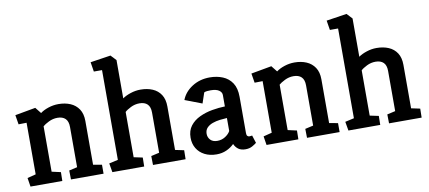

<svg xmlns="http://www.w3.org/2000/svg" viewBox="-68 -977 2733 1224"><g transform="rotate(-10 1299.0 -365.0)"><path d="M44 0 35 -57 90 -71V-405L38 -404L28 -465L161 -489L192 -450Q213 -466 245 -476.5Q277 -487 310 -487Q353 -487 387 -472.5Q421 -458 441 -428Q461 -398 461 -351V-68L517 -58V0H306L305 -58L358 -70V-330Q358 -367 340 -384.5Q322 -402 289 -402Q259 -402 232 -388.5Q205 -375 193 -364V-70L251 -57L250 0Z M574 0 564 -58 622 -71V-652H569L559 -714L691 -734L724 -699V-451Q745 -466 777 -476.5Q809 -487 841 -487Q885 -487 919 -472.5Q953 -458 972.5 -428Q992 -398 992 -351V-70L1049 -58L1048 0H837L836 -58L889 -70V-330Q889 -367 871 -384.5Q853 -402 820 -402Q790 -402 763 -388.5Q736 -375 724 -363V-70L781 -58L780 0Z M1249 4Q1205 4 1172 -13Q1139 -30 1121 -60Q1103 -90 1103 -129Q1103 -175 1126.5 -205.5Q1150 -236 1188.5 -254Q1227 -272 1270.5 -279.5Q1314 -287 1353 -288V-362Q1353 -380 1335 -392.5Q1317 -405 1281 -405Q1271 -405 1259 -404Q1247 -403 1239 -399L1216 -331L1106 -373Q1125 -423 1175 -455Q1225 -487 1289 -487Q1335 -487 1373 -471.5Q1411 -456 1433.5 -422Q1456 -388 1456 -332V-97Q1456 -84 1461 -78.5Q1466 -73 1475 -73Q1480 -73 1485 -74Q1490 -75 1492 -75L1508 -25Q1500 -18 1481 -7Q1462 4 1436 4Q1407 4 1389.5 -9Q1372 -22 1363 -43Q1342 -22 1313 -9Q1284 4 1249 4ZM1268 -80Q1297 -80 1320 -95Q1343 -110 1353 -129V-213Q1332 -212 1307 -209Q1282 -206 1259.5 -198Q1237 -190 1222.5 -175Q1208 -160 1208 -136Q1208 -113 1223.5 -96.5Q1239 -80 1268 -80Z M1572 0 1563 -57 1618 -71V-405L1566 -404L1556 -465L1689 -489L1720 -450Q1741 -466 1773 -476.5Q1805 -487 1838 -487Q1881 -487 1915 -472.5Q1949 -458 1969 -428Q1989 -398 1989 -351V-68L2045 -58V0H1834L1833 -58L1886 -70V-330Q1886 -367 1868 -384.5Q1850 -402 1817 -402Q1787 -402 1760 -388.5Q1733 -375 1721 -364V-70L1779 -57L1778 0Z M2102 0 2092 -58 2150 -71V-652H2097L2087 -714L2219 -734L2252 -699V-451Q2273 -466 2305 -476.5Q2337 -487 2369 -487Q2413 -487 2447 -472.5Q2481 -458 2500.5 -428Q2520 -398 2520 -351V-70L2577 -58L2576 0H2365L2364 -58L2417 -70V-330Q2417 -367 2399 -384.5Q2381 -402 2348 -402Q2318 -402 2291 -388.5Q2264 -375 2252 -363V-70L2309 -58L2308 0Z"/></g></svg>

Font: Kreon Light Medium
Style: Regular
Weight: 500
Version: Version 2.002